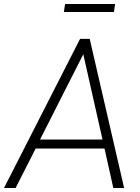

<svg xmlns="http://www.w3.org/2000/svg" viewBox="-35 -939 699 959"><path d="M-15 0 365 -745H413L585 0H531L487 -197H143L43 0ZM165 -242H477L381 -668ZM284 -879 290 -919H540L534 -879Z"/></svg>

Font: Plus Jakarta Sans ExtraLight
Style: Italic
Weight: 200
Italic angle: -8°
Designer: Gumpita Rahayu
Foundry: Tokotype
Version: Version 2.071; ttfautohint (v1.8.4.7-5d5b);gftools[0.9.29]